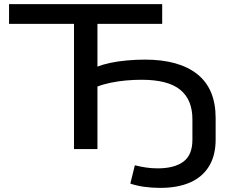

<svg xmlns="http://www.w3.org/2000/svg" viewBox="-20 -725 1143 934"><path d="M759 189Q718 189 680 183.5Q642 178 614 168L636 79Q663 86 691 90Q719 94 747 94Q828 94 872 61.5Q916 29 916 -45V-145Q916 -240 856.5 -288.5Q797 -337 669 -337Q631 -337 592.5 -333.5Q554 -330 518 -322.5Q482 -315 454 -304V0H340V-609H24V-705H769V-609H454V-401Q479 -411 516 -419Q553 -427 597.5 -431Q642 -435 685 -435Q851 -435 940 -364Q1029 -293 1029 -151V-46Q1029 31 997 83.5Q965 136 905 162.5Q845 189 759 189Z"/></svg>

Font: Nunito Sans 7pt Expanded Medium
Style: Regular
Weight: 500
Width: 7
Designer: Vernon Adams
Foundry: Vernon Adams
Version: Version 3.101;gftools[0.9.27]